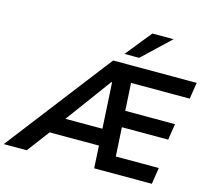

<svg xmlns="http://www.w3.org/2000/svg" viewBox="-193 -1090 1356 1241"><g transform="rotate(15 485.0 -469.5)"><path d="M-66 0 477 -705H1036L1019 -595H577L624 -637L639 -374L585 -411H970L953 -303H591L641 -342L657 -65L606 -110H942L925 0H539L528 -201L563 -150H174L236 -197L88 0ZM502 -567 257 -234 248 -261H556L526 -230L507 -567ZM537 -765 677 -939H819L635 -765Z"/></g></svg>

Font: Nunito Sans 8pt
Style: Bold Italic
Weight: 700
Italic angle: -9°
Version: Version 3.101;gftools[0.9.27]